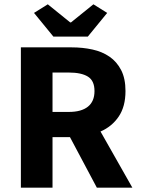

<svg xmlns="http://www.w3.org/2000/svg" viewBox="-20 -872 653 892"><path d="M77 0V-652H312Q364 -652 409.5 -642Q455 -632 489 -608.5Q523 -585 543 -546Q563 -507 563 -449Q563 -377 531.5 -330.5Q500 -284 447 -261L595 0H430L305 -235H224V0ZM224 -352H300Q358 -352 388.5 -376.5Q419 -401 419 -449Q419 -497 388.5 -516Q358 -535 300 -535H224ZM228 -702 138 -812 202 -852 306 -768H310L414 -852L478 -812L388 -702Z"/></svg>

Font: Giro Regular
Style: Bold
Weight: 700
Designer: Paul D. Hunt
Foundry: Adobe Systems Incorporated
Version: Version 1.000;PS 1.0;hotconv 1.0.88;makeotf.lib2.5.647800